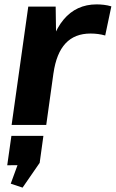

<svg xmlns="http://www.w3.org/2000/svg" viewBox="-20 -570 528 876"><path d="M109 -540H234L237 -330L191 0H33ZM193 -276Q212 -411 270 -480.5Q328 -550 421 -550Q437 -550 454 -548Q471 -546 488 -541L460 -408Q429 -417 393 -417Q321 -417 279 -372Q237 -327 224 -236ZM178 50 161 173 83 286 29 268 89 104 138 183 13 184 32 50Z"/></svg>

Font: Pathway Extreme 28pt
Style: Bold Italic
Weight: 700
Italic angle: -8°
Designer: Eduardo Rodriguez Tunni
Foundry: Eduardo Rodriguez Tunni
Version: Version 1.001;gftools[0.9.26]